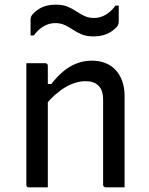

<svg xmlns="http://www.w3.org/2000/svg" viewBox="-20 -803 640 823"><path d="M514 0Q492 0 473.5 0Q455 0 433 0Q430 0 427.5 -1.5Q425 -3 423.5 -5Q422 -7 422 -11Q422 -72 422 -132.5Q422 -193 422 -253.5Q422 -314 422 -375Q422 -416 402.5 -435.5Q383 -455 347 -455Q326 -455 304 -448.5Q282 -442 260 -429Q238 -416 215.5 -396Q193 -376 170 -348V-443H200Q223 -473 249.5 -495.5Q276 -518 307 -530.5Q338 -543 373 -543Q407 -543 433.5 -532Q460 -521 477.5 -501Q495 -481 504.5 -453.5Q514 -426 514 -393Q514 -345 514 -297Q514 -249 514 -200.5Q514 -152 514 -103Q514 -77 514 -51.5Q514 -26 514 0ZM185 0Q171 0 158 0Q145 0 132 0Q119 0 104 0Q101 0 99 -0.5Q97 -1 95.5 -2.5Q94 -4 93.5 -6Q93 -8 93 -11Q93 -64 93 -117Q93 -170 93 -222Q93 -274 93 -327Q93 -380 93 -433Q93 -465 93 -490.5Q93 -516 93 -532Q109 -532 122.5 -532Q136 -532 148.5 -532Q161 -532 174 -532Q178 -532 180 -530.5Q182 -529 183.5 -527Q185 -525 185 -521Q185 -435 185 -348Q185 -261 185 -174Q185 -87 185 0ZM383 -726Q410 -726 433.5 -740Q457 -754 475 -779H489Q489 -768 489 -756Q489 -744 489 -733Q489 -722 489 -713Q489 -706 487.5 -700Q486 -694 480 -687Q462 -668 438 -657.5Q414 -647 381 -647Q351 -647 330.5 -655.5Q310 -664 293 -675.5Q276 -687 258 -695.5Q240 -704 217 -704Q190 -704 166.5 -690Q143 -676 125 -651H111Q111 -662 111 -674Q111 -686 111 -697.5Q111 -709 111 -717Q111 -724 112.5 -729.5Q114 -735 120 -742Q138 -762 162 -772.5Q186 -783 219 -783Q249 -783 269.5 -774.5Q290 -766 307 -754.5Q324 -743 342 -734.5Q360 -726 383 -726Z"/></svg>

Font: Rec Mono Linear
Style: Regular
Weight: 400
Monospace: yes
Version: Version 1.085; ttfautohint (v1.8.4.7-5d5b)